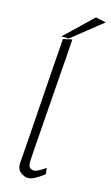

<svg xmlns="http://www.w3.org/2000/svg" viewBox="-128 -877 541 933"><g transform="rotate(15 142.5 -410.5)"><path d="M114 9Q96 9 77 -6Q58 -21 60 -52Q66 -129 71.5 -209Q77 -289 82.5 -369.5Q88 -450 93.5 -530Q99 -610 105 -687L150 -697Q139 -548 131.5 -443.5Q124 -339 119 -270.5Q114 -202 111 -162Q108 -122 107 -102.5Q106 -83 105.5 -77Q105 -71 105 -69Q105 -47 114 -40Q123 -33 133 -33Q142 -33 158 -41Q174 -49 191 -62L195 -31Q167 -10 149 -0.5Q131 9 114 9ZM94 -697 233 -830 285 -819 132 -697Z"/></g></svg>

Font: Ancizar Sans Thin
Style: Italic
Weight: 100
Italic angle: -4°
Designer: Cesar Puertas, Viviana Monsalve, Julian Moncada, Julian Prieto, Jose Castro, Mariel Hernandez, Felipe Aragon, Sara Alarc
Version: Version 8.100